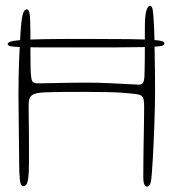

<svg xmlns="http://www.w3.org/2000/svg" viewBox="-20 -652 611 676"><path d="M244.5 -485Q165 -485 117.5 -485.2Q70 -485.5 46.2 -486.5Q22.5 -487.5 14.8 -490Q7 -492.5 7 -496.5Q7 -501.5 15.8 -505Q24.5 -508.5 51 -510.8Q77.5 -513 131 -514Q184.5 -515 273.5 -515Q375.5 -515 433.5 -514.2Q491.5 -513.5 518.2 -511.5Q545 -509.5 552 -506.5Q559 -503.5 559 -499Q559 -495.5 555 -492.8Q551 -490 535.5 -488.5Q520 -487 486.5 -486.2Q453 -485.5 394.2 -485.2Q335.5 -485 244.5 -485ZM497.5 5Q492 5 488.2 -2.5Q484.5 -10 484.5 -29Q484.5 -54 484.8 -81.8Q485 -109.5 485.5 -137.5Q486 -165.5 486.5 -191.5Q487 -217.5 487.2 -239.5Q487.5 -261.5 487.5 -276.5Q487.5 -303.5 482.2 -310.2Q477 -317 468.5 -319Q458.5 -321.5 417.2 -325Q376 -328.5 282.5 -328.5Q228 -328.5 195.5 -328.2Q163 -328 145.2 -327.2Q127.5 -326.5 118.5 -325.2Q109.5 -324 102 -321.5Q94.5 -319.5 87.8 -312Q81 -304.5 81 -284Q81 -274.5 81 -261.5Q81 -248.5 81.2 -231.2Q81.5 -214 81.8 -191.8Q82 -169.5 82 -141.5Q82 -113.5 82 -79Q82 -42.5 79.5 -25Q77 -7.5 72.5 -2Q68 3.5 62 3.5Q52 3.5 49.8 -20Q47.5 -43.5 47.5 -76.5Q47.5 -97.5 47 -130Q46.5 -162.5 46.2 -198.5Q46 -234.5 45.5 -267.5Q45 -300.5 45 -322.5Q45 -360.5 45.8 -392.8Q46.5 -425 47.8 -452.2Q49 -479.5 50.2 -501.8Q51.5 -524 52.5 -541.5Q54.5 -571 57.2 -587.8Q60 -604.5 64.2 -611.8Q68.5 -619 74.5 -619Q82 -619 84.5 -602Q87 -585 87 -536.5Q87 -516 87 -497.2Q87 -478.5 87.2 -461.8Q87.5 -445 87.5 -431.5Q87.5 -418 87.8 -408.2Q88 -398.5 88.5 -393Q89.5 -375.5 93.2 -367Q97 -358.5 114 -358.5Q136.5 -358.5 184.8 -359.8Q233 -361 286 -361Q327 -361 365.2 -359.2Q403.5 -357.5 431.5 -355.8Q459.5 -354 468.5 -354Q478 -354 482.8 -359.5Q487.5 -365 488.5 -383Q489 -391 489.2 -407Q489.5 -423 489.8 -445.5Q490 -468 490 -494.2Q490 -520.5 490 -548.5Q490 -597.5 495.2 -614.5Q500.5 -631.5 508.5 -631.5Q515.5 -631.5 518 -615.8Q520.5 -600 522.5 -555Q523 -546 523.5 -524Q524 -502 524.5 -471Q525 -440 525.5 -404Q526 -368 526 -331.5Q526 -304 525.2 -271.5Q524.5 -239 523.2 -205.8Q522 -172.5 520.5 -141.2Q519 -110 517.5 -84.2Q516 -58.5 514.5 -41Q512.5 -11.5 508.2 -3.2Q504 5 497.5 5Z"/></svg>

Font: Gluten Thin
Style: Regular
Weight: 100
Designer: Tyler Finck
Foundry: Etcetera Type Company
Version: Version 1.300